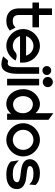

<svg xmlns="http://www.w3.org/2000/svg" viewBox="946 -1637 771 2703"><g transform="rotate(90 1331.5 -285.5)"><path d="M16 -357H98V-161C100 -52 165 11 271 11C340 11 370 -9 403 -32L410 -37L369 -118L359 -111C329 -89 327 -80 271 -80C215 -80 191 -110 191 -170V-357H365V-449H191V-632H98V-449H16Z M389 -226C389 -95 503 11 626 11C707 11 782 -37 826 -109L832 -119L822 -123C821 -123 755 -152 716 -117C692 -94 660 -80 626 -80C562 -80 508 -122 488 -182H861V-224C861 -356 749 -462 626 -462C503 -462 389 -357 389 -226ZM488 -267C507 -327 561 -371 626 -371C691 -371 745 -328 763 -267Z M773 55 787 60C879 93 963 96 999 -8C1012 -43 1019 -90 1019 -153V-451H926V-153C926 -46 913 -9 868 -9C860 -9 851 -11 840 -13L834 -14ZM910 -559C910 -525 938 -497 972 -497C1006 -497 1036 -524 1036 -559C1036 -594 1006 -621 972 -621C938 -621 910 -593 910 -559Z M1063 -573C1063 -533 1096 -502 1135 -502C1174 -502 1207 -533 1207 -573C1207 -613 1174 -644 1135 -644C1096 -644 1063 -613 1063 -573ZM1089 0H1182V-451H1089Z M1235 -226C1235 -108 1315 11 1444 11C1503 11 1547 -17 1580 -55V0H1667V-582L1574 -651V-399C1544 -435 1502 -462 1444 -462C1345 -462 1235 -367 1235 -226ZM1333 -226C1333 -295 1375 -363 1448 -363C1525 -363 1574 -295 1574 -226C1574 -143 1527 -84 1448 -84C1379 -84 1333 -150 1333 -226Z M1715 -226C1715 -95 1827 11 1949 11C2071 11 2182 -95 2182 -226C2182 -357 2071 -462 1949 -462C1827 -462 1715 -357 1715 -226ZM1807 -226C1807 -307 1871 -371 1949 -371C2027 -371 2090 -307 2090 -226C2090 -145 2026 -80 1949 -80C1871 -80 1807 -145 1807 -226Z M2221 -324C2221 -239 2290 -212 2357 -200C2407 -190 2470 -189 2511 -175C2532 -168 2545 -161 2545 -142C2545 -99 2501 -80 2436 -80C2357 -80 2316 -94 2258 -147L2237 -166L2254 -53L2256 -51C2308 0 2374 11 2441 11C2585 11 2642 -57 2642 -137C2642 -203 2601 -235 2553 -253C2491 -277 2403 -270 2347 -290C2328 -297 2318 -303 2318 -320C2318 -355 2361 -371 2420 -371C2492 -371 2529 -358 2562 -326L2577 -311L2585 -398L2583 -401C2547 -447 2476 -462 2415 -462C2304 -462 2221 -400 2221 -324Z"/></g></svg>

Font: Charger Pro
Style: ExBdNar
Weight: 400
Designer: Jasper
Foundry: Cannot Into Space Fonts
Version: Version 1.09